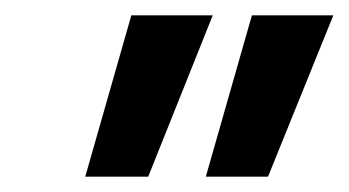

<svg xmlns="http://www.w3.org/2000/svg" viewBox="-20 -775 454 250"><path d="M248 -545 308 -755H414L329 -545ZM91 -545 151 -755H257L173 -545Z"/></svg>

Font: DM Sans 20pt SemiBold
Style: Italic
Weight: 600
Italic angle: -10°
Version: Version 4.004;gftools[0.9.30]